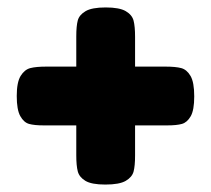

<svg xmlns="http://www.w3.org/2000/svg" viewBox="-20 -532 567 516"><path d="M502 -273Q502 -236 492.5 -219.5Q483 -203 469 -199Q455 -195 429 -195H343V-114Q343 -86 339 -71Q335 -56 318 -46Q301 -36 263 -36Q226 -36 209.5 -46Q193 -56 189 -71.5Q185 -87 185 -115V-195H98Q72 -195 58 -199Q44 -203 34.5 -220Q25 -237 25 -274Q25 -311 35.5 -328Q46 -345 61.5 -349Q77 -353 105 -353H185V-434Q185 -462 189 -477Q193 -492 210 -502Q227 -512 264 -512Q301 -512 318 -502Q335 -492 339 -476.5Q343 -461 343 -433V-353H424Q452 -353 467 -349Q482 -345 492 -328Q502 -311 502 -273Z"/></svg>

Font: Fredoka One
Style: Regular
Weight: 400
Designer: Milena B. Brandão, Ben Nathan
Version: Version 2.000; ttfautohint (v1.5.33-1714) -l 8 -r 50 -G 200 